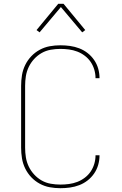

<svg xmlns="http://www.w3.org/2000/svg" viewBox="-20 -981 640 1009"><path d="M297 8Q269 8 241.5 3Q214 -2 189 -15.5Q164 -29 144.5 -49.5Q125 -70 112.5 -95.5Q100 -121 95.5 -149Q91 -177 91 -205V-530Q91 -558 95.5 -586Q100 -614 112.5 -639.5Q125 -665 144.5 -685.5Q164 -706 189 -719.5Q214 -733 241.5 -738Q269 -743 297 -743Q323 -743 348 -739.5Q373 -736 396.5 -727Q420 -718 440 -702.5Q460 -687 474.5 -666Q489 -645 496 -620.5Q503 -596 503 -571V-570H482V-571Q482 -593 475.5 -615Q469 -637 456.5 -655.5Q444 -674 425.5 -688Q407 -702 386 -710Q365 -718 342.5 -721Q320 -724 297 -724Q272 -724 246.5 -719.5Q221 -715 199 -702.5Q177 -690 159.5 -671Q142 -652 131 -629Q120 -606 116 -581Q112 -556 112 -530V-205Q112 -179 116 -154Q120 -129 131 -106Q142 -83 159.5 -64Q177 -45 199 -32.5Q221 -20 246.5 -15.5Q272 -11 297 -11Q320 -11 342.5 -14Q365 -17 386 -25Q407 -33 425.5 -47Q444 -61 456.5 -79.5Q469 -98 475.5 -120Q482 -142 482 -164V-165H503V-164Q503 -139 496 -114.5Q489 -90 474.5 -69Q460 -48 440 -32.5Q420 -17 396.5 -8Q373 1 348 4.5Q323 8 297 8ZM188 -811 172 -823 286 -961H314L428 -823L412 -811L300 -944Z"/></svg>

Font: Iosevka Aile Thin
Style: Regular
Weight: 100
Designer: Belleve Invis
Foundry: Belleve Invis
Version: Version 31.1.0; ttfautohint (v1.8.4)